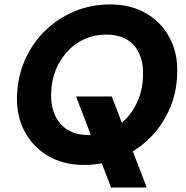

<svg xmlns="http://www.w3.org/2000/svg" viewBox="-20 -732 840 866"><path d="M481 114 323 -297H484L642 114ZM359 12Q266 12 196.5 -29Q127 -70 89.5 -142Q52 -214 57 -307Q61 -392 94.5 -466Q128 -540 185 -595Q242 -650 316.5 -681Q391 -712 477 -712Q571 -712 640.5 -671Q710 -630 747 -558Q784 -486 779 -394Q776 -308 742 -234Q708 -160 651 -105Q594 -50 519.5 -19Q445 12 359 12ZM378 -123Q428 -123 472 -142.5Q516 -162 549.5 -197.5Q583 -233 603 -280.5Q623 -328 625 -384Q628 -442 610 -485.5Q592 -529 554 -552.5Q516 -576 458 -576Q408 -576 364 -557Q320 -538 286.5 -502.5Q253 -467 233 -420Q213 -373 211 -317Q208 -258 227 -214.5Q246 -171 284.5 -147Q323 -123 378 -123Z"/></svg>

Font: DM Sans 28pt Black
Style: Italic
Weight: 900
Italic angle: -10°
Version: Version 4.004;gftools[0.9.30]